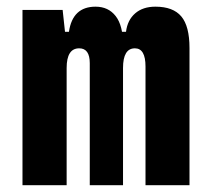

<svg xmlns="http://www.w3.org/2000/svg" viewBox="-20 -547 626 567"><path d="M409.7 0V-350.6Q409.7 -404.3 378.4 -404.3Q343.3 -404.3 343.3 -346.2L308.1 -453.1H352.1Q356.4 -487.8 379.2 -507.6Q401.9 -527.3 439 -527.3Q491.2 -527.3 515.4 -498.5Q539.6 -469.7 539.6 -405.3V0ZM46.4 0V-517.6H165L176.8 -408.2V0ZM245.1 0V-360.4Q245.1 -404.3 213.9 -404.3Q176.8 -404.3 176.8 -346.2L146.5 -453.1H183.6Q194.3 -527.3 262.2 -527.3Q300 -527.3 321.6 -499.5Q343.3 -471.7 343.3 -415V0Z"/></svg>

Font: Cascadia Mono
Style: Regular
Weight: 400
Monospace: yes
Designer: Aaron Bell
Foundry: Saja Typeworks
Version: Version 2102.003